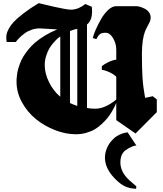

<svg xmlns="http://www.w3.org/2000/svg" viewBox="-20 -846 1025 1207"><path d="M782.2 -14.2 837.9 69.8Q835.9 68.4 827.9 69.8Q819.8 71.3 804 78.4Q788.1 85.4 771 97.2Q736.8 121.1 736.8 174.8Q736.8 235.4 793 287.1L836.9 325.2Q835.9 335.9 835.9 340.8Q834.5 340.8 821 339.6Q807.6 338.4 800.5 336.9Q793.5 335.4 779.8 331.1Q766.1 326.7 752.2 318.1Q738.3 309.6 723.1 296.9Q628.4 213.4 641.1 124Q644 104.5 651.9 85.9Q659.7 67.4 668.5 55.2Q677.2 43 687.3 32.7Q697.3 22.5 702.6 18.1Q708 13.7 710.9 12.2Q743.2 -9.3 782.2 -14.2ZM837.9 -807.1Q847.2 -807.1 861.1 -803Q875 -798.8 890.4 -791Q905.8 -783.2 916.5 -768.6Q927.2 -753.9 927.2 -735.8Q927.2 -721.7 921.6 -708.7Q916 -695.8 907.7 -681.4Q899.4 -667 891.4 -647.5Q883.3 -627.9 877.7 -591.3Q872.1 -554.7 872.1 -506.3Q872.1 -420.4 875.7 -360.6Q879.4 -300.8 892.1 -231Q900.9 -232.4 917 -236.1Q933.1 -239.7 939.9 -241.2Q952.1 -231.4 965.8 -221.2V-141.1L832 -6.8Q782.7 -41.5 710.9 -90.8V-199.2Q706.1 -187 700.4 -175.5Q694.8 -164.1 682.4 -143.1Q669.9 -122.1 656 -104.7Q642.1 -87.4 620.8 -67.4Q599.6 -47.4 576.7 -33.7Q553.7 -20 522.2 -11Q490.7 -2 457 -2Q392.6 -2 325.7 -28.1Q258.8 -54.2 205.3 -97.7Q151.9 -141.1 117.9 -203.1Q84 -265.1 84 -331.5Q84 -341.3 84.2 -347.7Q84.5 -354 86.7 -373Q88.9 -392.1 92.8 -407.2Q96.7 -422.4 105.5 -446.3Q114.3 -470.2 126.5 -490.2Q138.7 -510.3 158.4 -534.9Q178.2 -559.6 202.9 -580.3Q227.5 -601.1 262.9 -622.6Q298.3 -644 339.8 -661.1Q316.4 -661.6 280.5 -664.6Q244.6 -667.5 230 -667.5Q203.6 -667.5 179.2 -659.2Q154.8 -650.9 135.5 -636.7Q116.2 -622.6 103.3 -609.6Q90.3 -596.7 79.1 -582H22Q19.5 -595.2 19.5 -608.4Q19.5 -621.1 21.5 -631.8Q23.4 -642.6 34.7 -664.3Q45.9 -686 65.9 -707.8Q85.9 -729.5 126.5 -761Q167 -792.5 223.1 -826.2Q229.5 -824.7 262.7 -816.9Q295.9 -809.1 323.5 -802.7Q351.1 -796.4 381.6 -790.8Q412.1 -785.2 425.3 -785.2Q451.7 -785.2 476.1 -796.1Q500.5 -807.1 516.1 -820.8L557.1 -803.2Q566.4 -722.7 526.9 -691.9V-167.5Q546.4 -162.6 579.1 -162.6Q640.6 -162.6 710.9 -220.2V-363.8Q695.3 -379.4 668.5 -391.8Q641.6 -404.3 620.1 -407.2V-430.2Q637.2 -443.8 662.1 -455.8Q687 -467.8 710.9 -471.2V-534.2Q710.9 -571.8 690.9 -606Q670.9 -640.1 643.6 -640.1Q621.6 -640.1 609.9 -632.6Q598.1 -625 585.9 -600.1L563 -606.9Q568.8 -630.4 583 -662.4Q597.2 -694.3 616.5 -727.8Q635.7 -761.2 660.9 -784.2Q686 -807.1 709.5 -807.1ZM465.8 -180.2V-665Q437.5 -658.7 419.9 -650.9V-198.2Q445.3 -186.5 465.8 -180.2ZM358.9 -617.2Q350.6 -610.8 342 -603.8Q333.5 -596.7 317.6 -578.9Q301.8 -561 290.5 -542.2Q279.3 -523.4 270.3 -495.1Q261.2 -466.8 261.2 -437Q261.2 -383.3 288.6 -328.6Q315.9 -273.9 358.9 -237.8Z"/></svg>

Font: KJV1611
Style: Regular
Weight: 400
Version: Version 3.6.1